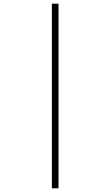

<svg xmlns="http://www.w3.org/2000/svg" viewBox="-20 -780 599 1040"><path d="M261 240V-760H297V240Z"/></svg>

Font: Noto Rashi Hebrew ExtraLight
Style: Regular
Weight: 250
Version: Version 1.006